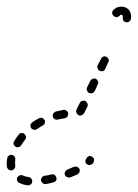

<svg xmlns="http://www.w3.org/2000/svg" viewBox="-22 -536 416 580"><path d="M71 21Q75 18 75 13Q76 10 75 8Q74 6 73 4Q71 2 69 0Q67 -1 65 -1Q55 -2 47 -6Q42 -8 37 -6Q33 -4 30 0Q28 5 30 10Q32 15 37 17Q48 22 61 24Q67 24 71 21ZM147 10Q150 5 148 0Q148 -2 146 -4Q145 -6 143 -8Q141 -9 138 -9Q136 -10 133 -9Q123 -6 112 -5Q107 -4 104 1Q101 5 102 10Q103 12 104 14Q106 17 108 18Q110 19 112 20Q115 20 117 20Q128 18 139 15Q144 14 147 10ZM215 -12Q217 -14 218 -16Q219 -18 219 -21Q219 -23 218 -26Q216 -30 211 -32Q206 -34 201 -32Q192 -28 182 -24Q177 -22 175 -17Q172 -12 174 -8Q175 -5 177 -3Q179 -2 181 -1Q183 0 186 0Q188 1 190 0Q202 -5 212 -9Q214 -10 215 -12ZM1 -27Q2 -25 4 -24Q6 -22 8 -22Q11 -21 13 -21Q18 -22 21 -26Q25 -31 24 -36Q23 -44 24 -54Q25 -59 22 -63Q19 -67 14 -68Q11 -69 9 -68Q7 -67 5 -66Q3 -65 1 -62Q0 -60 0 -58Q-3 -44 -1 -32Q-1 -30 1 -27ZM262 -51Q262 -54 262 -56Q261 -59 259 -60Q257 -62 255 -63Q250 -66 246 -64Q241 -62 239 -57Q238 -57 238 -56Q237 -54 236 -52Q236 -49 236 -47Q237 -44 238 -42Q240 -40 242 -39Q246 -36 251 -38Q256 -39 259 -43Q260 -45 261 -47Q262 -49 262 -51ZM19 -101Q20 -96 25 -93Q27 -92 29 -91Q32 -91 34 -92Q37 -92 39 -94Q41 -95 42 -97Q47 -106 54 -114Q55 -116 56 -118Q57 -120 57 -123Q56 -125 55 -127Q54 -130 52 -131Q50 -133 48 -134Q45 -134 43 -134Q40 -134 38 -133Q36 -131 35 -130Q27 -120 21 -110Q18 -106 19 -101ZM72 -163Q71 -161 70 -159Q70 -156 70 -154Q71 -151 72 -149Q75 -145 80 -144Q85 -143 90 -146Q98 -152 107 -157Q110 -158 111 -160Q113 -162 113 -164Q114 -166 114 -169Q114 -171 113 -173Q110 -178 105 -180Q100 -181 96 -179Q85 -173 76 -167Q74 -165 72 -163ZM139 -193Q136 -188 138 -183Q139 -178 144 -176Q148 -173 153 -175Q163 -177 174 -179Q179 -180 182 -184Q184 -189 184 -194Q183 -199 178 -202Q174 -205 169 -204Q158 -202 146 -199Q142 -197 139 -193ZM209 -195Q211 -191 215 -188Q220 -186 225 -188Q230 -190 232 -194L242 -214Q244 -219 242 -224Q240 -228 236 -231Q231 -233 226 -231Q221 -230 219 -225L209 -205Q207 -200 209 -195ZM245 -280 241 -272Q239 -267 241 -262Q243 -257 247 -255Q250 -254 252 -254Q255 -254 257 -255Q259 -255 261 -257Q263 -259 264 -261L268 -269L273 -281Q276 -286 274 -290Q272 -295 268 -298Q263 -300 258 -298Q253 -296 251 -292ZM273 -329Q275 -324 279 -322Q284 -320 289 -321Q294 -323 296 -328L305 -348Q308 -352 306 -357Q304 -362 300 -364Q295 -367 290 -365Q285 -363 283 -358L273 -339Q271 -334 273 -329ZM344 -491Q346 -491 348 -490Q349 -488 349 -486Q349 -485 349 -484Q348 -479 350 -475Q353 -470 358 -469Q363 -468 367 -470Q372 -473 373 -478Q374 -482 374 -486Q374 -492 372 -498Q370 -503 366 -508Q361 -512 356 -514Q350 -516 344 -516Q337 -516 330 -513Q324 -510 319 -504Q316 -500 317 -495Q318 -490 322 -487Q326 -484 331 -484Q336 -485 340 -489Q340 -490 341 -491Q343 -491 344 -491Z"/></svg>

Font: FRB American Cursive Guidelines Dashed
Style: Italic
Weight: 400
Italic angle: -25°
Version: Version 2.0;Modular Font Editor K font №1